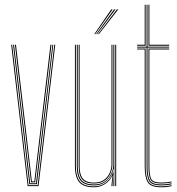

<svg xmlns="http://www.w3.org/2000/svg" viewBox="-20 -790 753 815"><path d="M97.5 0 27.5 -600H31.5L101 -4H140L210.5 -600H214.5L143.5 0ZM104.5 -8 83.5 -189.5 35.5 -600H39.5L87.5 -189.8L108.2 -12H132.8L154 -191.2L202.5 -600H206.2L158 -191L136.5 -8ZM111.8 -16 91.5 -190.2 43.5 -600H47.8L95.5 -190.8L115.2 -20H125.8L146 -192.2L194.2 -600H198.5L150 -191.8L129.2 -16Z M379 5Q361.8 5 348.4 1.8Q335 -1.5 325.5 -8.4Q316 -15.2 309.9 -25.9Q303.8 -36.5 300.9 -51.5Q298 -66.5 298 -86V-600H302V-86Q302 -62.8 306.4 -46.1Q310.8 -29.5 319.9 -19.1Q329 -8.8 343.8 -3.9Q358.5 1 379 1Q407 1 428.6 -14.6Q450.2 -30.2 459.2 -57.5H461.2L457.5 -6V0H453.2V-4.8L457.5 -44.5H456.5Q447.2 -22.5 425.9 -8.8Q404.5 5 379 5ZM469.2 0V-600H473.2V0ZM379 -11Q361.5 -11 349.1 -15.2Q336.8 -19.5 329 -28.5Q321.2 -37.5 317.6 -51.8Q314 -66 314 -86V-600H318V-86Q318 -60.5 324.2 -44.9Q330.5 -29.2 343.9 -22.1Q357.2 -15 379 -15Q405.8 -15 422.1 -27.1Q438.5 -39.2 445.9 -57Q453.2 -74.8 453.2 -91.2V-600H457.2V-91.2Q457.2 -74.5 449.6 -55.8Q442 -37 424.9 -24Q407.8 -11 379 -11ZM379 -3Q339.8 -3 322.9 -22.2Q306 -41.5 306 -86V-600H310V-86Q310 -43.8 326 -25.4Q342 -7 379 -7Q408.5 -7 426.5 -21Q444.5 -35 452.9 -54.8Q461.2 -74.5 461.2 -91.2V-600H465.2V0H461.2V-10L463.2 -72.2H461.2Q457 -46.2 435 -24.6Q413 -3 379 -3ZM380 -645 452 -750H458L384 -645ZM396 -645 476 -750H482L400 -645ZM388 -645 464 -750H470L392 -645Z M665.2 -3Q623.8 -3 613 -21.6Q602.2 -40.2 602.2 -85V-588H562.2V-592H602.2V-770H606.2V-592H698.2V-588H606.2V-85Q606.2 -41.5 616.2 -24.2Q626.2 -7 665.2 -7Q675.2 -7 686.8 -8.2Q698.2 -9.5 708.2 -11.8V-7.8Q698 -5.2 686.5 -4.1Q675 -3 665.2 -3ZM665.2 5Q620.2 5 607.2 -16Q594.2 -37 594.2 -85V-580H562.2V-584H598.2V-85Q598.2 -39 610.1 -19Q622 1 665.2 1Q675.8 1 687.4 -0.2Q699 -1.5 708.2 -4V0Q690.2 5 665.2 5ZM665.2 -11Q627.2 -11 618.8 -27.8Q610.2 -44.5 610.2 -85.2V-584H698.2V-580H614.2V-85.2Q614.2 -45.8 622 -30.4Q629.8 -15 665.2 -15Q674.5 -15 685.6 -16.1Q696.8 -17.2 708.2 -19.5V-15.5Q698.2 -13.5 686.8 -12.2Q675.2 -11 665.2 -11ZM562.2 -596V-600H594.2V-770H598.2V-596ZM610.2 -596V-770H614.2V-600H698.2V-596Z"/></svg>

Font: Big Shoulders Inline Thin
Style: Regular
Weight: 100
Designer: Patric King
Foundry: XO Type Co
Version: Version 2.002